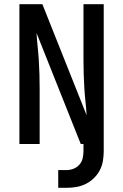

<svg xmlns="http://www.w3.org/2000/svg" viewBox="-20 -690 590 920"><path d="M259 210V125H298Q316 125 332.5 118.5Q349 112 360.5 99Q372 86 376 68.5Q380 51 380 34V0H367L155 -532Q157 -499 160.5 -466Q164 -433 166 -400Q168 -367 169 -334Q170 -301 170 -268V0H73V-670H183L395 -138Q393 -171 389.5 -204Q386 -237 384 -270Q382 -303 381 -336Q380 -369 380 -402V-670H477V34Q477 58 473 81.5Q469 105 458 126Q447 147 429.5 164Q412 181 390.5 191.5Q369 202 345.5 206Q322 210 298 210Z"/></svg>

Font: Lode Dark Term
Style: Bold
Weight: 700
Monospace: yes
Designer: Belleve Invis
Foundry: Belleve Invis
Version: Version 29.2.0